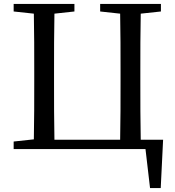

<svg xmlns="http://www.w3.org/2000/svg" viewBox="-20 -753 883 970"><path d="M711 -47 710 -48V-47H691C689 -143 689 -240 689 -339V-393C689 -491 689 -588 691 -684L793 -695V-733H486V-695L587 -684C589 -589 589 -491 589 -394V-339C589 -243 589 -145 587 -47H255C253 -143 253 -240 253 -339V-393C253 -491 253 -588 255 -684L356 -695V-733H49V-695L151 -684C153 -589 153 -491 153 -393V-339C153 -243 153 -146 151 -49L49 -38V0H715L738 197H792L804 -47Z"/></svg>

Font: Noto Serif SC Medium
Style: Regular
Weight: 500
Designer: Ryoko NISHIZUKA 西塚涼子 (kana & ideographs); Frank Grießhammer (Latin, Greek & Cyrillic); Wenlong ZHANG 张文龙 (bopomofo); San
Foundry: Adobe Systems Incorporated
Version: Version 1.001;PS 1.001;hotconv 16.6.54;makeotf.lib2.5.65590